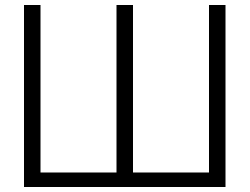

<svg xmlns="http://www.w3.org/2000/svg" viewBox="-20 -748 999 768"><path d="M76 0V-728H142V-58H446V-728H512V-58H816V-728H882V0Z"/></svg>

Font: Murecho Light
Style: Regular
Weight: 300
Designer: Neil Summerour
Foundry: Positype
Version: Version 1.010; ttfautohint (v1.8.3)